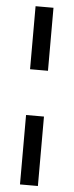

<svg xmlns="http://www.w3.org/2000/svg" viewBox="-56 -690 333 865"><g transform="rotate(5 110.0 -257.0)"><path d="M69 -375V-660H150V-375ZM69 146V-168H150V146Z"/></g></svg>

Font: Bricolage Grotesque 12pt Condensed
Style: Regular
Weight: 400
Width: 3
Designer: Mathieu Triay
Foundry: Atelier Triay
Version: Version 1.001; ttfautohint (v1.8.4.7-5d5b);gftools[0.9.33.de